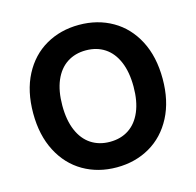

<svg xmlns="http://www.w3.org/2000/svg" viewBox="-106 -827 964 946"><g transform="rotate(-15 376.5 -353.5)"><path d="M376.5 9.8Q281.9 9.8 206.9 -33.6Q132 -76.9 89.2 -159.4Q46.4 -241.9 46.4 -353.5Q46.4 -466.6 89.2 -548.7Q132 -630.7 206.9 -673.7Q281.9 -716.8 376.5 -716.8Q471.2 -716.8 546.2 -673.7Q621.1 -630.7 663.9 -548.7Q706.7 -466.6 706.7 -353.5Q706.7 -241.4 663.9 -159.1Q621.1 -76.9 546.2 -33.6Q471.2 9.8 376.5 9.8ZM376.5 -586.7Q321.5 -586.7 280.5 -559.8Q239.5 -532.9 217.2 -480.4Q194.9 -428 194.9 -353.5Q194.9 -279 217.2 -226.6Q239.5 -174.2 280.5 -147.3Q321.5 -120.4 376.5 -120.4Q432 -120.4 472.8 -147.3Q513.6 -174.2 535.9 -226.6Q558.2 -279 558.2 -353.5Q558.2 -428 535.9 -480.4Q513.6 -532.9 472.8 -559.8Q432 -586.7 376.5 -586.7Z"/></g></svg>

Font: Pretendard JP Variable
Style: Regular
Weight: 400
Designer: Base glyphs from Inter by Rasmus Andersson; Hangul glyphs from Noto Sans CJK(Source Han Sans) by Jang Soo-young and Kang
Foundry: Kil Hyung-jin
Version: Version 1.307;Glyphs 3.2 (3192)